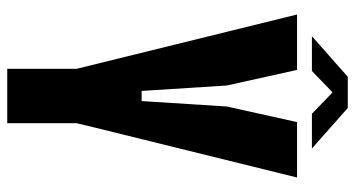

<svg xmlns="http://www.w3.org/2000/svg" viewBox="-245 -735 980 530"><g transform="rotate(90 245.0 -470.0)"><path d="M170 0V-191L159 -236L20 -800H173L216 -606L231 -371H259L274 -606L317 -800H470L331 -237L320 -191V0ZM80 -841 192 -940H278L390 -841H294L235 -898L176 -841Z"/></g></svg>

Font: Big Shoulders Display Black
Style: Regular
Weight: 900
Designer: Patric King
Foundry: XO Type Co
Version: Version 1.000; ttfautohint (v1.8.2)